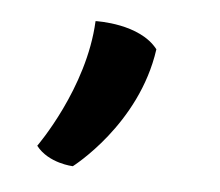

<svg xmlns="http://www.w3.org/2000/svg" viewBox="-30 -117 311 272"><g transform="rotate(5 125.0 19.0)"><path d="M29.3 98.1C47.4 121.6 82 122.6 82 122.6C82 122.6 170.4 55.7 185.5 -52.7C159.2 -86.9 98.1 -85 96.2 -85C91.8 11.2 29.3 98.1 29.3 98.1Z"/></g></svg>

Font: Basic
Style: Regular
Weight: 400
Designer: Magnus Gaarde
Foundry: Magnus Gaarde
Version: Version 1.001